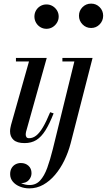

<svg xmlns="http://www.w3.org/2000/svg" viewBox="-20 -780 614 1060"><path d="M115.5 10Q74 10 54.8 -7.8Q35.5 -25.5 35.5 -54.5Q35.5 -64 37.2 -73Q39 -82 41 -90.5L140 -440.5H68V-460H238L124 -53Q123 -49 122.5 -44.8Q122 -40.5 122 -37Q122 -29 126 -23Q130 -17 140.5 -17Q161 -17 179.5 -31.2Q198 -45.5 216.8 -77Q235.5 -108.5 257 -160.5L276 -154Q253.5 -96.5 230.8 -60.2Q208 -24 180.8 -7Q153.5 10 115.5 10ZM236.5 -621Q218 -621 202.8 -630.2Q187.5 -639.5 178.8 -655Q170 -670.5 170 -688.5Q170 -707 178.8 -722.2Q187.5 -737.5 202.8 -746.5Q218 -755.5 236.5 -755.5Q255 -755.5 270.2 -746.5Q285.5 -737.5 294.8 -722.2Q304 -707 304 -688.5Q304 -670.5 294.8 -655Q285.5 -639.5 270.2 -630.2Q255 -621 236.5 -621ZM141.5 260Q114.5 260 90 250.2Q65.5 240.5 50.8 222.8Q36 205 36 181.5Q36 161.5 44.2 147.8Q52.5 134 66 127Q79.5 120 95 120Q120.5 120 137.2 135.2Q154 150.5 154 176Q154 197 139.2 214Q124.5 231 97 231Q72.5 231 54.8 216.8Q37 202.5 37 181.5H56Q56 197 68.2 210.5Q80.5 224 100.2 232.8Q120 241.5 143.5 241.5Q178.5 241.5 201.5 216.5Q224.5 191.5 240.8 146.8Q257 102 271.5 43.5L390.5 -440.5H324.5V-460H491L370 11.5Q357 61 335.2 105.8Q313.5 150.5 284 185.2Q254.5 220 218.8 240Q183 260 141.5 260ZM483 -625.5Q455 -625.5 435.5 -645.5Q416 -665.5 416 -693Q416 -721 435.5 -740.5Q455 -760 483 -760Q511 -760 530.2 -740.5Q549.5 -721 549.5 -693Q549.5 -665.5 530.2 -645.5Q511 -625.5 483 -625.5Z"/></svg>

Font: Bodoni Moda 11pt Medium
Style: Italic
Weight: 500
Italic angle: -13°
Designer: Owen Earl
Foundry: indestructible type
Version: Version 2.004